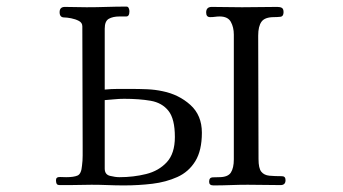

<svg xmlns="http://www.w3.org/2000/svg" viewBox="-20 -562 1040 583"><path d="M511 -146Q511 -201 491.5 -225.5Q472 -250 437.5 -256Q403 -262 357 -262Q342 -262 327.5 -260.5Q313 -259 298 -258V-50Q298 -32 314 -28Q330 -24 343 -24Q385 -24 423.5 -33.5Q462 -43 486.5 -69.5Q511 -96 511 -146ZM593 -159Q593 -105 573 -72.5Q553 -40 518.5 -24.5Q484 -9 442.5 -4Q401 1 357 1Q332 1 307.5 0Q283 -1 258 -1Q242 -1 225 -0.5Q208 0 191 0H162Q154 0 152 -4Q150 -8 150 -15Q150 -25 162.5 -24.5Q175 -24 181 -24Q204 -24 215.5 -29Q227 -34 229 -59Q231 -74 231 -89.5Q231 -105 231 -120Q231 -211 230.5 -301.5Q230 -392 230 -482Q230 -493 219.5 -498.5Q209 -504 196 -506.5Q183 -509 175 -509Q161 -509 161 -525Q161 -541 177 -541Q194 -541 210.5 -540.5Q227 -540 243 -540Q273 -540 303.5 -541Q334 -542 364 -542Q369 -542 371 -537Q373 -532 373 -528Q373 -512 363.5 -512Q354 -512 343 -512Q323 -512 310.5 -505Q298 -498 298 -475V-290Q318 -292 338 -292Q358 -292 378 -292Q402 -292 426.5 -291Q451 -290 474 -285Q523 -275 558 -243.5Q593 -212 593 -159ZM847 -15Q847 0 832 0Q807 0 782 -0.5Q757 -1 732 -1Q706 -1 680 0Q654 1 628 1Q615 1 615 -10Q615 -23 625.5 -23.5Q636 -24 645 -24Q672 -24 681 -38Q690 -52 690 -78V-457Q690 -479 681 -495.5Q672 -512 647 -512Q640 -512 633 -511Q626 -510 618 -510Q606 -510 606 -524Q606 -541 623 -541Q646 -541 669 -540.5Q692 -540 715 -540Q742 -540 768.5 -540.5Q795 -541 822 -541Q831 -541 836 -538Q841 -535 841 -525Q841 -512 831 -511Q821 -510 812 -510Q784 -510 774 -496Q764 -482 764 -454Q764 -360 764.5 -266.5Q765 -173 765 -79Q765 -51 773.5 -40.5Q782 -30 798 -28.5Q814 -27 836 -27Q847 -27 847 -15Z"/></svg>

Font: Kaisei HarunoUmi
Style: Regular
Weight: 400
Designer: Font-Kai, 金井和夫
Foundry: KAZUO KANAI
Version: Version 5.003